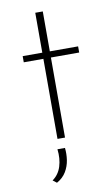

<svg xmlns="http://www.w3.org/2000/svg" viewBox="-85 -598 484 829"><g transform="rotate(-10 157.0 -183.5)"><path d="M131 -553H164V-378H288V-351H164V0H131V-351H45V-378H131ZM96 186 79 173Q107 153 117.5 119Q128 85 123 44H156Q159 70 155 97Q151 124 137 147.5Q123 171 96 186Z"/></g></svg>

Font: Josefin Sans Thin ExtraLight
Style: Regular
Weight: 250
Version: Version 2.001